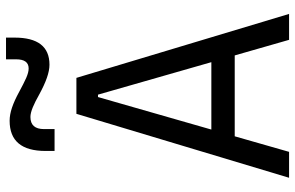

<svg xmlns="http://www.w3.org/2000/svg" viewBox="-188 -774 963 626"><g transform="rotate(-90 293.0 -461.5)"><path d="M25.9 0H110.4L161.1 -177.2H424.8L475.6 0H560.1L351.6 -693.4H234.4ZM183.1 -253.4 289.1 -623H296.9L402.8 -253.4ZM113.3 -764.6H184.6V-798.8C184.6 -828.6 197.8 -843.3 224.1 -843.3C241.7 -843.3 266.6 -832 296.9 -814.9C337.9 -792.5 369.6 -781.2 394.5 -781.2C453.6 -781.2 482.9 -819.3 482.9 -895V-922.9H412.1V-890.1C412.1 -862.8 402.3 -849.1 382.3 -849.1C364.3 -849.1 343.8 -859.9 306.2 -879.9C268.6 -900.4 238.8 -911.1 211.9 -911.1C146 -911.1 113.3 -872.1 113.3 -793.9Z"/></g></svg>

Font: Cascadia Mono PL SemiLight
Style: Regular
Weight: 350
Monospace: yes
Designer: Aaron Bell
Foundry: Saja Typeworks
Version: Version 2404.023